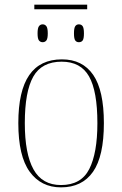

<svg xmlns="http://www.w3.org/2000/svg" viewBox="-20 -798 527 828"><path d="M128 -758V-778H356V-758ZM164 -616Q154 -616 148 -623.5Q142 -631 142 -654Q142 -677 148 -685Q154 -693 164 -693Q174 -693 180 -685Q186 -677 186 -654Q186 -631 180 -623.5Q174 -616 164 -616ZM320 -616Q310 -616 304.5 -623.5Q299 -631 299 -654Q299 -677 304.5 -685Q310 -693 320 -693Q331 -693 336.5 -685Q342 -677 342 -654Q342 -631 336.5 -623.5Q331 -616 320 -616ZM243 10Q157 10 108 -57.5Q59 -125 59 -267Q59 -406 106 -474Q153 -542 247 -542Q336 -542 382 -475Q428 -408 428 -267Q428 -124 381 -57Q334 10 243 10ZM243 0Q330 0 365 -69Q400 -138 400 -267Q400 -405 364 -468.5Q328 -532 246 -532Q160 -532 123.5 -467.5Q87 -403 87 -267Q87 -135 124.5 -67.5Q162 0 243 0Z"/></svg>

Font: Noto Serif Display SemiCondensed Thin
Style: Regular
Weight: 100
Width: 4
Designer: Monotype Design Team
Foundry: Monotype Imaging Inc.
Version: Version 2.009